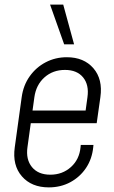

<svg xmlns="http://www.w3.org/2000/svg" viewBox="-20 -800 495 832"><path d="M191.5 12Q116.5 12 74.8 -36Q33 -84 44 -162L74 -379Q81 -430.5 108.8 -469.5Q136.5 -508.5 178.2 -530.2Q220 -552 269.5 -552Q343.5 -552 384.8 -504.2Q426 -456.5 415 -379L399 -266H100L107 -321H351L359 -379Q366.5 -432.5 340 -464.8Q313.5 -497 261.5 -497Q209 -497 172.8 -464.8Q136.5 -432.5 129 -379L99 -162Q91.5 -109 118.5 -76Q145.5 -43 198 -43Q250.5 -43 287.2 -76Q324 -109 329 -162L330 -172H385L384 -162Q379 -111.5 352.8 -72.2Q326.5 -33 284.8 -10.5Q243 12 191.5 12ZM258 -608 197 -780H254L301 -608Z"/></svg>

Font: Mohave Light Light
Style: Italic
Weight: 300
Italic angle: -8°
Version: Version 2.003